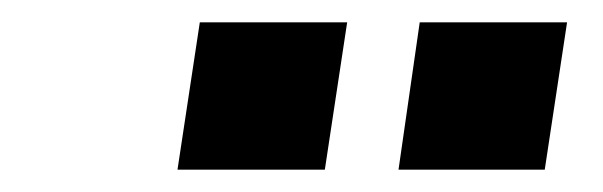

<svg xmlns="http://www.w3.org/2000/svg" viewBox="-20 -742 540 172"><path d="M337 -590 356 -722H488L468 -590ZM139 -590 159 -722H291L271 -590Z"/></svg>

Font: Mulish ExtraLight ExtraBold
Style: Italic
Weight: 800
Italic angle: -9°
Version: Version 3.603